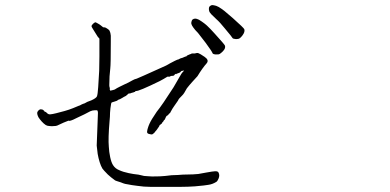

<svg xmlns="http://www.w3.org/2000/svg" viewBox="-20 -764 1540 759"><path d="M868.2 -652.3Q849.6 -675.8 835 -688.5Q822.3 -700.2 814.9 -708Q807.6 -715.8 806.6 -721.7Q804.7 -728.5 806.6 -735.4Q808.6 -740.2 813.5 -742.2Q818.4 -745.1 825.2 -743.2Q834 -742.2 844.7 -736.3Q857.4 -728.5 867.2 -720.7Q881.8 -709 900.4 -692.4Q944.3 -653.3 945.8 -648.4Q947.3 -643.6 945.8 -637.7Q944.3 -631.8 938.5 -624Q932.6 -616.2 927.7 -612.8Q922.9 -609.4 913.1 -609.4Q901.4 -610.4 899.4 -613.3Q899.4 -615.2 868.2 -652.3ZM793 -594.7Q766.6 -628.9 762.7 -633.8Q750 -646.5 744.1 -655.3Q738.3 -663.1 736.3 -669.9Q735.4 -675.8 738.3 -682.6Q740.2 -687.5 746.1 -689.5Q751 -691.4 757.8 -689.5Q765.6 -687.5 776.4 -679.7Q788.1 -671.9 797.9 -663.1Q811.5 -650.4 828.1 -631.8Q867.2 -588.9 869.1 -584Q871.1 -579.1 869.1 -573.2Q867.2 -567.4 860.4 -560.5Q853.5 -553.7 848.6 -550.8Q843.8 -547.9 832.5 -548.8Q821.3 -549.8 820.3 -553.7Q817.4 -561.5 793 -594.7ZM749 -552.7Q749 -552.7 750 -552.7Q758.8 -555.7 764.6 -553.7Q770.5 -551.8 789.1 -539.1Q807.6 -526.4 796.9 -513.7Q780.3 -495.1 760.7 -462.9Q751 -452.1 740.2 -440.4Q729.5 -428.7 718.8 -415Q707 -392.6 700.2 -386.7Q685.5 -373 683.6 -366.2Q675.8 -355.5 668 -343.8Q662.1 -335.9 654.3 -321.3Q653.3 -318.4 651.4 -316.4Q648.4 -315.4 646.5 -312.5Q646.5 -310.5 643.6 -308.6Q640.6 -306.6 638.7 -305.7Q636.7 -303.7 633.8 -296.9L631.8 -292L628.9 -289.1H627.9V-288.1Q626 -283.2 621.1 -279.3Q621.1 -277.3 618.2 -274.4L616.2 -273.4L613.3 -270.5H612.3L611.3 -269.5Q609.4 -263.7 604.5 -257.8Q599.6 -250 594.7 -245.1Q590.8 -238.3 583 -233.4Q579.1 -231.4 569.3 -234.4Q560.5 -236.3 561.5 -244.1Q562.5 -252 564.5 -257.8Q569.3 -274.4 581.1 -293.9Q597.7 -319.3 599.6 -322.3Q621.1 -348.6 666 -418.9Q674.8 -433.6 687.5 -456.1Q698.2 -476.6 705.1 -481.4V-482.4Q706.1 -485.4 707 -486.3Q702.1 -483.4 697.3 -483.4L694.3 -480.5Q692.4 -477.5 689.5 -476.6Q687.5 -475.6 681.6 -473.6Q675.8 -472.7 677.7 -469.7Q674.8 -475.6 668 -465.8Q666 -463.9 658.2 -463.9H656.2Q655.3 -463.9 654.3 -462.9Q650.4 -460 648.4 -460.9Q641.6 -461.9 638.7 -459Q627.9 -452.1 611.3 -443.4Q527.3 -402.3 517.6 -404.3Q515.6 -404.3 512.7 -400.4H511.7H510.7L506.8 -398.4H505.9Q505.9 -398.4 499 -396.5Q495.1 -394.5 493.2 -394.5Q491.2 -394.5 490.2 -394.5Q487.3 -394.5 484.4 -390.6Q480.5 -386.7 477.5 -384.8Q474.6 -382.8 469.7 -380.9Q466.8 -378.9 463.4 -377Q460 -375 456.1 -373Q454.1 -371.1 451.2 -371.1Q444.3 -368.2 444.3 -367.2Q443.4 -365.2 440.4 -365.2Q436.5 -363.3 434.6 -363.3Q430.7 -361.3 428.7 -361.3Q423.8 -359.4 422.9 -359.4H421.9Q418.9 -355.5 418.9 -351.6Q416 -335.9 415 -318.4Q415 -302.7 413.1 -285.2Q407.2 -216.8 410.2 -183.6Q411.1 -164.1 415.5 -143.1Q419.9 -122.1 426.8 -111.3Q435.5 -97.7 450.2 -91.8Q466.8 -84 488.8 -79.6Q510.7 -75.2 518.6 -74.7Q526.4 -74.2 537.6 -71.3Q548.8 -68.4 549.8 -68.4H550.8Q558.6 -68.4 564.5 -67.4Q573.2 -66.4 581.1 -66.4Q616.2 -66.4 632.8 -68.4Q658.2 -72.3 683.6 -72.3Q703.1 -74.2 723.1 -74.2Q743.2 -74.2 763.7 -76.2L795.9 -82Q823.2 -86.9 829.1 -86.9Q840.8 -87.9 843.8 -82Q846.7 -76.2 846.7 -70.3Q846.7 -64.5 843.8 -57.6Q839.8 -47.9 835 -44.9Q819.3 -35.2 802.7 -33.2Q793.9 -31.2 750 -27.3Q722.7 -25.4 697.3 -25.4Q671.9 -25.4 661.1 -25.4H619.1Q595.7 -25.4 573.2 -25.4Q548.8 -25.4 523.4 -29.3Q499 -32.2 485.4 -35.2Q482.4 -35.2 474.6 -37.1Q466.8 -39.1 458 -43Q449.2 -45.9 441.4 -48.3Q433.6 -50.8 432.6 -52.7Q418.9 -62.5 406.2 -74.2Q388.7 -91.8 384.8 -97.7Q378.9 -107.4 374 -123Q369.1 -138.7 366.2 -155.3Q362.3 -186.5 362.3 -188.5L365.2 -263.7Q366.2 -289.1 366.2 -291Q367.2 -304.7 367.2 -318.4Q367.2 -324.2 364.3 -328.1H363.3H362.3H360.4H354.5Q345.7 -328.1 336.9 -324.2Q326.2 -318.4 313.5 -312Q300.8 -305.7 285.6 -298.8Q270.5 -292 269.5 -291Q253.9 -284.2 251 -287.1Q250 -287.1 231.4 -279.3Q209 -269.5 206.1 -267.6Q201.2 -265.6 192.4 -265.6Q185.5 -264.6 177.7 -265.6Q168 -265.6 161.1 -269.5Q152.3 -275.4 144.5 -284.2Q136.7 -293 131.8 -300.8Q127 -310.5 127 -316.4Q127 -322.3 131.8 -327.1Q136.7 -332 140.6 -332Q148.4 -331.1 149.4 -330.1Q151.4 -328.1 152.3 -328.1L153.3 -326.2H154.3Q156.2 -322.3 157.2 -322.3H158.2Q161.1 -322.3 166 -316.9Q170.9 -311.5 178.7 -312Q186.5 -312.5 202.1 -316.4Q217.8 -320.3 235.4 -325.2Q252.9 -330.1 268.6 -336.4Q284.2 -342.8 291 -345.7Q295.9 -346.7 301.8 -350.6Q307.6 -353.5 314.5 -355.5Q318.4 -357.4 325.2 -361.3Q332 -364.3 340.8 -367.2Q360.4 -376 363.3 -383.3Q366.2 -390.6 368.2 -419.9Q370.1 -449.2 372.1 -484.4Q373 -515.6 373 -541V-609.4V-611.3Q373 -611.3 366.2 -619.1Q361.3 -627 356.4 -634.8L346.7 -650.4Q341.8 -658.2 341.8 -660.2Q341.8 -664.1 347.7 -669.9Q353.5 -675.8 358.4 -675.8Q361.3 -674.8 369.1 -669.9Q376 -666 377.9 -664.1Q385.7 -657.2 387.7 -656.2Q394.5 -656.2 398.4 -654.3Q409.2 -648.4 413.1 -642.6Q417 -634.8 418 -623Q418 -617.2 418 -611.3V-597.7Q418 -510.7 416 -494.1Q412.1 -462.9 412.1 -429.7V-425.8Q412.1 -421.9 414.1 -416V-410.2V-408.2H416V-404.3L418.9 -406.2Q428.7 -408.2 433.6 -410.2Q442.4 -416 452.6 -420.9Q462.9 -425.8 472.7 -430.7Q482.4 -435.5 487.3 -437.5Q495.1 -441.4 503.4 -446.3Q511.7 -451.2 520.5 -453.1Q526.4 -455.1 549.8 -465.8L636.7 -504.9Q643.6 -508.8 652.3 -513.7Q661.1 -518.6 670.9 -523.4Q681.6 -528.3 681.6 -528.3H683.6L693.4 -533.2Q696.3 -534.2 703.1 -536.1Q704.1 -536.1 707 -538.1L714.8 -541H716.8L718.8 -543.9L722.7 -545.9Q733.4 -550.8 735.4 -550.8Q737.3 -553.7 746.1 -552.7Q748 -552.7 749 -552.7Z"/></svg>

Font: ToneOZ-Zhuyin-Tsuipita-TC
Style: Regular
Weight: 400
Designer: ÂÆ£ÂøóÂáåJeffrey Xuan(jeffreyx@gmail.com, ToneOZ.com) ÈòøÂù§(cjkFonts)
Foundry: ToneOZ
Version: Version 0.240710